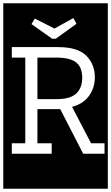

<svg xmlns="http://www.w3.org/2000/svg" viewBox="-32 -937 677 1170"><path d="M-12 213V-917H625V213ZM308 -701 434 -792 415 -827 300 -763 180 -824 160 -790 286 -701ZM475 0H605V-64H523L407 -286Q476 -304 511 -353.5Q546 -403 546 -466Q546 -545 494 -597.5Q442 -650 321 -650H40V-586H122V-64H40V0H283V-64H196V-272H335ZM469 -463Q469 -402 433 -367.5Q397 -333 314 -333H196V-586H312Q395 -586 432 -556.5Q469 -527 469 -463Z"/></svg>

Font: Zilla Slab Highlight Regular
Style: Regular
Weight: 400
Designer: Typotheque Type Foundry
Foundry: Typotheque type foundry
Version: Version 1.1; 2017; ttfautohint (v1.6)